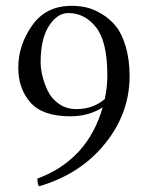

<svg xmlns="http://www.w3.org/2000/svg" viewBox="-20 -630 505 662"><path d="M341.3 -288.6Q350.1 -330.1 350.1 -370.1Q350.1 -487.3 311 -536.1Q272 -585 215.8 -585Q176.8 -585 148.4 -540Q120.1 -495.1 120.1 -416Q120.1 -394 126 -369.1Q131.8 -344.2 144.5 -317.1Q157.2 -290 183.1 -272Q209 -253.9 243.2 -253.9Q301.3 -253.9 341.3 -288.6ZM334 -259.8Q286.1 -229 222.2 -229Q127 -229 85 -276.6Q43 -324.2 43 -397Q43 -474.1 90.6 -542Q138.2 -609.9 227.1 -609.9Q252.9 -609.9 277.3 -604.5Q301.8 -599.1 329.8 -582.5Q357.9 -565.9 378.9 -540.5Q399.9 -515.1 413.3 -470Q426.8 -424.8 426.8 -367.2Q426.8 -233.4 334 -125Q251 -27.8 115.2 12.2Q109.4 8.3 108.9 -14.2Q282.2 -78.6 334 -259.8Z"/></svg>

Font: Linux Libertine Display
Style: Regular
Weight: 400
Designer: Philipp H. Poll
Foundry: Philipp H. Poll
Version: Version 5.0.9